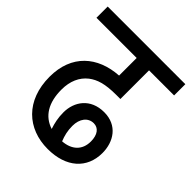

<svg xmlns="http://www.w3.org/2000/svg" viewBox="-178 -728 834 834"><g transform="rotate(45 238.5 -311.0)"><path d="M253 0C367 0 434 -62 434 -156C434 -225 395 -287 314 -287C230 -287 189 -227 189 -161C189 -128 195 -101 204 -74C145 -93 113 -144 113 -225C113 -277 131 -317 164 -343C193 -365 229 -377 298 -377H323V-553H477V-622H0V-553H247V-445C123 -437 37 -363 37 -228C37 -82 129 0 253 0ZM258 -147C258 -191 281 -221 316 -221C344 -221 363 -198 363 -156C363 -103 329 -72 274 -68C264 -93 258 -117 258 -147Z"/></g></svg>

Font: Noto Sans Condensed
Style: Regular
Weight: 400
Width: 3
Designer: Monotype Design Team
Foundry: Monotype Imaging Inc.
Version: Version 2.013